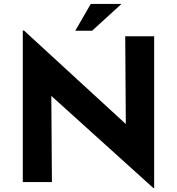

<svg xmlns="http://www.w3.org/2000/svg" viewBox="-20 -919 893 969"><path d="M754 30 239 -435 242 0H95V-765H101L615 -293L612 -736H758V30ZM593 -899 445 -764H360L438 -899Z"/></svg>

Font: Synthetic
Style: Bold
Weight: 700
Designer: Santiago Orozco
Foundry: Typemade
Version: Version 2.000; ttfautohint (v1.8.4.7-5d5b)